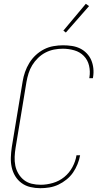

<svg xmlns="http://www.w3.org/2000/svg" viewBox="-20 -981 540 1009"><path d="M192 8Q165 8 139.5 2Q114 -4 93.5 -19Q73 -34 60 -55.5Q47 -77 41.5 -102Q36 -127 37 -154Q38 -181 42 -208L99 -553Q103 -578 111.5 -602.5Q120 -627 134 -650Q148 -673 168 -691.5Q188 -710 211.5 -722Q235 -734 261 -738.5Q287 -743 311 -743Q335 -743 358 -739.5Q381 -736 400.5 -726.5Q420 -717 435.5 -701Q451 -685 459.5 -665Q468 -645 470.5 -622Q473 -599 469 -575L468 -570H449L450 -575Q455 -606 448 -636Q441 -666 420.5 -687Q400 -708 370.5 -716.5Q341 -725 310 -725Q287 -725 264 -720.5Q241 -716 219.5 -705Q198 -694 180 -676.5Q162 -659 149.5 -638.5Q137 -618 130 -595.5Q123 -573 119 -550L62 -205Q58 -181 57 -157Q56 -133 60.5 -110.5Q65 -88 77 -68Q89 -48 106.5 -34.5Q124 -21 146.5 -15.5Q169 -10 194 -10Q225 -10 258 -19.5Q291 -29 317.5 -50.5Q344 -72 360.5 -102.5Q377 -133 382 -165H401Q397 -142 387.5 -118.5Q378 -95 364 -74.5Q350 -54 329.5 -37.5Q309 -21 286.5 -10.5Q264 0 240 4Q216 8 192 8ZM326 -810 313 -820 431 -961 448 -949Z"/></svg>

Font: Iosevka Thin Oblique
Style: Regular
Weight: 100
Italic angle: -9°
Monospace: yes
Designer: Belleve Invis
Foundry: Belleve Invis
Version: Version 32.5.0; ttfautohint (v1.8.4)